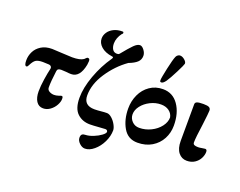

<svg xmlns="http://www.w3.org/2000/svg" viewBox="-138 -999 1816 1452"><g transform="rotate(20 770.0 -273.0)"><path d="M179 -96Q179 -138 187.5 -194Q196 -250 205 -287Q207 -297 201 -304.5Q195 -312 184 -313Q162 -315 134 -315Q96 -315 78 -303.5Q60 -292 42 -255Q40 -251 36.5 -246Q33 -241 27 -241Q11 -241 11 -285Q11 -321 27.5 -354.5Q44 -388 79 -410Q114 -432 166 -432Q184 -432 244 -428Q306 -424 329 -424Q392 -424 419 -443Q424 -447 430.5 -454Q437 -461 442 -461Q451 -461 455 -456.5Q459 -452 459 -440Q459 -430 456 -410Q435 -302 365 -302Q347 -302 325 -305L285 -307Q269 -307 261 -301.5Q253 -296 252 -283Q241 -201 241 -151Q241 -130 259 -120Q277 -110 297 -110Q314 -110 332 -116Q342 -119 347 -121Q352 -123 353 -123Q361 -123 363.5 -118.5Q366 -114 366 -102Q366 -79 351 -51.5Q336 -24 310 -5Q284 14 254 14Q218 14 198.5 -16Q179 -46 179 -96Z M589 128Q589 108 598 100.5Q607 93 623 93Q653 92 687.5 78Q722 64 746 46Q770 28 770 16Q770 9 765 4.5Q760 0 751 0Q735 0 689 4Q675 5 659.5 6Q644 7 629 7Q567 7 526.5 -31.5Q486 -70 486 -156Q486 -237 522 -335.5Q558 -434 615 -516Q620 -524 620 -527Q620 -532 615 -533Q610 -534 609 -534Q553 -542 521.5 -570Q490 -598 490 -635Q490 -661 506 -685Q522 -709 551.5 -723.5Q581 -738 620 -738Q626 -738 628 -736Q630 -734 630 -727Q630 -723 621 -716Q607 -698 598.5 -675.5Q590 -653 590 -631Q590 -602 602 -583.5Q614 -565 638 -565Q645 -565 649.5 -566.5Q654 -568 659 -574Q707 -633 733.5 -659.5Q760 -686 781 -686Q798 -686 815 -663.5Q832 -641 832 -618Q832 -587 810 -566.5Q788 -546 743 -529Q657 -468 596 -376Q535 -284 535 -193Q535 -112 622 -112Q636 -112 649.5 -113Q663 -114 673 -115Q700 -118 721 -118Q740 -118 761 -99.5Q782 -81 796 -55Q810 -29 810 -11Q810 36 787 83.5Q764 131 727.5 161.5Q691 192 655 192Q632 192 610.5 171.5Q589 151 589 128Z M860 0ZM860 -206Q860 -266 884 -318Q908 -370 953.5 -401.5Q999 -433 1059 -433Q1138 -433 1183.5 -367.5Q1229 -302 1229 -201Q1229 -143 1203 -94Q1177 -45 1128 -15.5Q1079 14 1013 14Q936 14 898 -51.5Q860 -117 860 -206ZM1181 -250Q1175 -281 1149 -300Q1123 -319 1084 -319Q1040 -319 998.5 -298Q957 -277 931.5 -244Q906 -211 906 -176Q906 -144 929 -120Q952 -96 987 -96Q1036 -96 1081 -118Q1126 -140 1153.5 -176Q1181 -212 1181 -250ZM1016 -491Q1016 -509 1033 -587.5Q1050 -666 1062 -694Q1067 -705 1076.5 -711Q1086 -717 1095 -716Q1113 -715 1131 -699Q1149 -683 1147 -669Q1146 -660 1113.5 -595.5Q1081 -531 1061 -502Q1042 -476 1028 -476Q1020 -476 1018 -479.5Q1016 -483 1016 -491Z M1317 -111 1318 -406Q1318 -421 1333.5 -426.5Q1349 -432 1384 -432Q1418 -432 1430.5 -424.5Q1443 -417 1443 -400Q1443 -381 1431 -285Q1415 -173 1415 -135Q1415 -121 1425.5 -116Q1436 -111 1456 -111Q1469 -111 1486.5 -114.5Q1504 -118 1512 -118Q1527 -118 1527 -98Q1527 -73 1513.5 -46.5Q1500 -20 1473.5 -2.5Q1447 15 1410 15Q1369 15 1343 -17.5Q1317 -50 1317 -111Z"/></g></svg>

Font: EB Garamond
Style: Bold
Weight: 700
Designer: Georg Duffner and Octavio Pardo
Foundry: Georg Duffner
Version: Version 1.000; ttfautohint (v1.6)